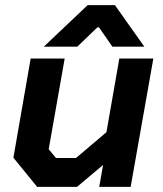

<svg xmlns="http://www.w3.org/2000/svg" viewBox="-20 -725 631 745"><path d="M32 -113 99 -498H231L169 -146L197 -112H275L393 -212L443 -498H575L487 0H365L380 -85L279 0H124ZM320 -705H426L540 -544H416L364 -619H358L280 -544H150Z"/></svg>

Font: Chakra Petch
Style: Bold Italic
Weight: 700
Italic angle: -10°
Designer: Katatrad Aksorn Co.,Ltd.
Foundry: Cadson Demak Co.,Ltd.
Version: Version 1.000; ttfautohint (v1.6)